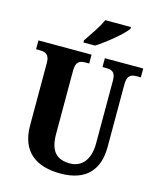

<svg xmlns="http://www.w3.org/2000/svg" viewBox="-135 -1026 938 1131"><g transform="rotate(15 334.0 -460.5)"><path d="M274 -784V-771H345C405 -809 499 -886 521 -921V-931H364C346 -886 301 -825 274 -784ZM342 10C504 10 571 -79 571 -213V-596C571 -652 597 -660 630 -660H654V-714H420V-660H442C476 -660 500 -652 500 -600V-215C500 -112 449 -62 382 -62C304 -62 258 -98 258 -210V-596C258 -652 284 -660 317 -660H339V-714H15V-660H38C70 -660 97 -652 97 -600V-218C97 -54 198 10 342 10Z"/></g></svg>

Font: Noto Serif Devanagari Condensed ExtraBold
Style: Regular
Weight: 800
Width: 3
Designer: Universal Thirst, Indian Type Foundry and the Monotype Design Team
Foundry: Monotype Imaging Inc.
Version: Version 2.004